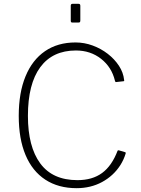

<svg xmlns="http://www.w3.org/2000/svg" viewBox="-20 -974 735 1004"><path d="M375 -752Q421 -752 464.5 -736Q508 -720 543.5 -692.5Q579 -665 602 -630Q625 -595 629 -556Q630 -552 629 -550.5Q628 -549 624 -549L588 -545Q585 -544 583.5 -546Q582 -548 581 -552Q564 -623 508.5 -666.5Q453 -710 377 -710Q255 -710 190.5 -622.5Q126 -535 126 -368Q126 -207 190.5 -119.5Q255 -32 385 -32Q463 -32 514 -69.5Q565 -107 595 -186Q597 -189 601 -188L635 -178Q637 -177 637.5 -175.5Q638 -174 637 -171Q627 -138 609 -110Q591 -82 567 -60Q543 -38 513.5 -22Q484 -6 450.5 2Q417 10 381 10Q285 10 217 -34.5Q149 -79 113.5 -163.5Q78 -248 78 -368Q78 -489 113.5 -575Q149 -661 215.5 -706.5Q282 -752 375 -752ZM400 -944V-868Q400 -861 398 -858.5Q396 -856 388 -856H361Q354 -856 352 -858Q350 -860 350 -866V-944Q350 -954 359 -954H391Q400 -954 400 -944Z"/></svg>

Font: Libre Franklin Thin
Style: Regular
Weight: 100
Designer: Pablo Impallari, Rodrigo Fuenzalida, Nhung Nguyen
Foundry: Impallari Type
Version: Version 3.000